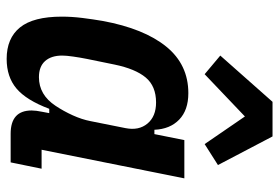

<svg xmlns="http://www.w3.org/2000/svg" viewBox="-151 -676 839 577"><g transform="rotate(90 268.5 -387.5)"><path d="M382 0Q312 0 312 -63Q312 -76 316 -95L320 -116H307Q281 -47 246 -17.5Q211 12 157 12Q95 12 62.5 -28Q30 -68 30 -154Q30 -184 34 -216Q38 -248 43 -277Q66 -401 120 -467.5Q174 -534 260 -534Q311 -534 339.5 -506.5Q368 -479 370 -432H383L401 -522H516L430 -93H487L468 0ZM212 -85Q265 -85 298 -135Q314 -159 326.5 -186.5Q339 -214 344 -240L365 -345Q373 -385 351.5 -411Q330 -437 288 -437Q239 -437 213 -406Q187 -375 174 -312L157 -229Q153 -209 150 -188Q147 -167 147 -155Q147 -122 163.5 -103.5Q180 -85 212 -85ZM390 -787 476 -623 413 -583 330 -704 203 -583 147 -630 286 -787Z"/></g></svg>

Font: IBM Plex Sans Condensed SemiBold
Style: Italic
Weight: 600
Width: 3
Italic angle: -11°
Designer: Mike Abbink, Paul van der Laan, Pieter van Rosmalen
Foundry: Bold Monday
Version: Version 1.3